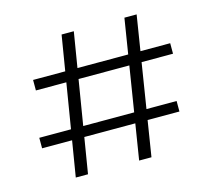

<svg xmlns="http://www.w3.org/2000/svg" viewBox="-94 -752 956 865"><g transform="rotate(-15 384.0 -319.5)"><path d="M157 0 262 -639H319L214 0ZM44.5 -166.5V-215.5H685V-166.5ZM452.5 0 555 -639H612L510 0ZM85 -425.5V-474.5H724.5V-425.5Z"/></g></svg>

Font: Anek Latin Expanded Light
Style: Regular
Weight: 300
Width: 7
Designer: Yesha Goshar
Foundry: Ek Type
Version: Version 1.003